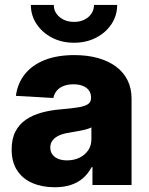

<svg xmlns="http://www.w3.org/2000/svg" viewBox="-20 -767 617 796"><path d="M206.5 9.3Q154.8 9.3 114.5 -8.1Q74.2 -25.4 51.3 -60.1Q28.3 -94.7 28.3 -147.5Q28.3 -191.9 44.2 -222.2Q60.1 -252.4 87.9 -271.2Q115.7 -290 152.1 -300Q188.5 -310.1 230 -313.5Q276.4 -317.4 304.4 -322Q332.5 -326.7 345 -335.4Q357.4 -344.2 357.4 -360.4V-362.8Q357.4 -379.9 348.6 -392.1Q339.8 -404.3 323.5 -410.9Q307.1 -417.5 284.7 -417.5Q261.2 -417.5 243.7 -410.6Q226.1 -403.8 215.3 -390.9Q204.6 -377.9 201.2 -360.8L45.9 -369.6Q52.7 -421.4 82.8 -459.2Q112.8 -497.1 164.6 -517.8Q216.3 -538.6 288.6 -538.6Q342.3 -538.6 386 -526.4Q429.7 -514.2 460.9 -491Q492.2 -467.8 508.8 -434.3Q525.4 -400.9 525.4 -357.9V0H363.3V-74.2H359.9Q345.2 -46.4 323.5 -27.8Q301.8 -9.3 272.7 0Q243.7 9.3 206.5 9.3ZM257.8 -102.1Q286.1 -102.1 309.1 -113Q332 -124 345.5 -143.8Q358.9 -163.6 358.9 -189.5V-238.8Q352.1 -235.4 342 -232.2Q332 -229 319.6 -226.6Q307.1 -224.1 293.7 -221.7Q280.3 -219.2 266.1 -216.8Q242.7 -213.4 225.3 -205.6Q208 -197.8 198.2 -185.3Q188.5 -172.9 188.5 -155.3Q188.5 -138.2 197.5 -126.2Q206.5 -114.3 221.9 -108.2Q237.3 -102.1 257.8 -102.1ZM287.1 -589.8Q235.8 -589.8 195.6 -610.8Q155.3 -631.8 131.6 -667.5Q107.9 -703.1 107.9 -746.6H203.1Q203.1 -716.3 227.1 -696.3Q251 -676.3 287.1 -676.3Q322.8 -676.3 346.2 -696.3Q369.6 -716.3 369.6 -746.6H465.8Q465.8 -703.1 442.4 -667.5Q418.9 -631.8 378.4 -610.8Q337.9 -589.8 287.1 -589.8Z"/></svg>

Font: Inter 24pt ExtraBold
Style: Regular
Weight: 800
Designer: Rasmus Andersson
Foundry: rsms
Version: Version 4.001;git-66647c0bb